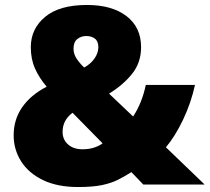

<svg xmlns="http://www.w3.org/2000/svg" viewBox="-20 -743 844 773"><path d="M330 -723Q431 -723 489.5 -678Q548 -633 548 -553Q548 -491 512 -446Q476 -401 419 -366L516 -274Q552 -329 567 -401H765Q749 -328 717 -261Q685 -194 648 -150L804 0H557L509 -50Q482 -33 455.5 -19.5Q429 -6 391.5 2Q354 10 294 10Q211 10 153 -18Q95 -46 65 -93.5Q35 -141 35 -198Q35 -262 69.5 -311.5Q104 -361 168 -394Q138 -429 121 -467Q104 -505 104 -553Q104 -627 161.5 -675Q219 -723 330 -723ZM327 -598Q307 -598 291.5 -586Q276 -574 276 -547Q276 -525 289 -506Q302 -487 319 -471Q347 -487 361.5 -509Q376 -531 376 -553Q376 -577 362 -587.5Q348 -598 327 -598ZM272 -289Q251 -273 241.5 -254Q232 -235 232 -212Q232 -181 254 -161.5Q276 -142 312 -142Q340 -142 361 -149.5Q382 -157 393 -166Z"/></svg>

Font: Noto Sans Telugu Black
Style: Regular
Weight: 900
Designer: Jelle Bosma - Monotype Design Team
Foundry: Monotype Imaging Inc.
Version: Version 2.005; ttfautohint (v1.8.4.7-5d5b)